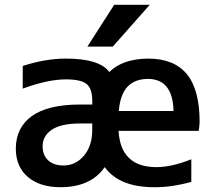

<svg xmlns="http://www.w3.org/2000/svg" viewBox="-20 -781 904 812"><path d="M370.1 -231.4V-258.8H318.4Q238.3 -258.8 199.2 -232.4Q160.2 -206.1 160.2 -162.1Q160.2 -125 183.6 -103Q207 -81.1 249 -81.1Q299.8 -81.1 335 -122.6Q370.1 -164.1 370.1 -231.4ZM481.4 -227.5Q490.2 -74.2 641.6 -74.2Q706.1 -74.2 789.1 -107.4V-11.7Q703.1 11.7 631.8 10.7Q484.4 10.7 422.9 -74.2Q364.3 10.7 235.4 10.7Q148.4 10.7 97.7 -32.7Q46.9 -76.2 46.9 -152.3Q46.9 -241.2 114.7 -290Q182.6 -338.9 318.4 -338.9H370.1V-355.5Q370.1 -406.2 346.2 -425.8Q322.3 -445.3 258.8 -445.3Q182.6 -445.3 76.2 -406.2V-502Q171.9 -533.2 258.8 -533.2Q400.4 -533.2 442.4 -476.6Q499 -532.2 606.4 -533.2Q715.8 -533.2 770 -467.8Q824.2 -402.3 824.2 -265.6Q824.2 -252 820.3 -227.5ZM482.4 -311.5H713.9Q710.9 -446.3 606.4 -447.3Q550.8 -447.3 519.5 -414.6Q488.3 -381.8 482.4 -311.5ZM613.3 -760.7 457 -584H349.6L462.9 -760.7Z"/></svg>

Font: Gen Shin Gothic Medium
Style: Regular
Weight: 500
Designer: [Source Han Sans]
Ryoko NISHIZUKA  (kana & ideographs); Paul D. Hunt (Latin, Greek & Cyrillic); Wenlong ZHANG  (bopomofo
Version: Version 1.002.20150607